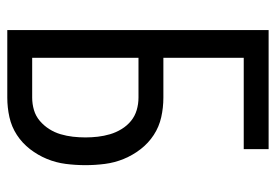

<svg xmlns="http://www.w3.org/2000/svg" viewBox="-138 -638 775 540"><g transform="rotate(90 250.0 -367.5)"><path d="M64 0V-735H399V-665H142V-439H254Q282 -439 309 -433Q336 -427 359 -412Q382 -397 399 -375Q416 -353 426.5 -327.5Q437 -302 440.5 -274.5Q444 -247 444 -220Q444 -192 440.5 -164.5Q437 -137 426.5 -111.5Q416 -86 399 -64Q382 -42 359 -27Q336 -12 309 -6Q282 0 254 0ZM142 -70H254Q272 -70 289 -75Q306 -80 319.5 -91.5Q333 -103 342.5 -118Q352 -133 357 -150Q362 -167 364 -184.5Q366 -202 366 -220Q366 -237 364 -254.5Q362 -272 357 -289Q352 -306 342.5 -321.5Q333 -337 319.5 -348Q306 -359 289 -364Q272 -369 254 -369H142Z"/></g></svg>

Font: Iosevka Term SS14
Style: Regular
Weight: 400
Monospace: yes
Designer: Belleve Invis
Foundry: Belleve Invis
Version: Version 24.1.1; ttfautohint (v1.8.4)